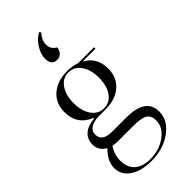

<svg xmlns="http://www.w3.org/2000/svg" viewBox="-288 -760 1046 1046"><g transform="rotate(-45 234.5 -237.0)"><path d="M261 -702 269 -693Q240 -661 240 -629Q240 -591 272 -574Q272 -554 258.5 -539.5Q245 -525 226 -525Q182 -525 182 -577Q182 -610 204.5 -646.5Q227 -683 261 -702ZM220 -148H171Q130 -148 106.5 -133Q83 -118 83 -91Q83 -37 160 -37H268Q419 -37 419 67Q419 134 354.5 181Q290 228 198 228Q121 228 74 196Q27 164 27 111Q27 58 78 8Q34 -16 34 -64Q34 -104 62 -128.5Q90 -153 140 -157V-162Q51 -199 51 -296Q51 -364 97.5 -404Q144 -444 220 -444Q260 -444 292 -432H415V-421H316Q388 -381 388 -296Q388 -228 342 -188Q296 -148 220 -148ZM317 -296Q317 -358 290 -396Q263 -434 219 -434Q175 -434 148 -395.5Q121 -357 121 -296Q121 -234 148 -196Q175 -158 219 -158Q263 -158 290 -195.5Q317 -233 317 -296ZM79 106Q79 159 111 187.5Q143 216 202 216Q272 216 322.5 178.5Q373 141 373 90Q373 51 348 36.5Q323 22 260 22H141Q120 22 107 18Q79 58 79 106Z"/></g></svg>

Font: Arapey Regular-Display
Style: Regular
Weight: 400
Designer: Eduardo Rodriguez Tunni
Foundry: Eduardo Rodriguez Tunni
Version: Version 4.000